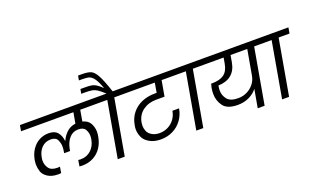

<svg xmlns="http://www.w3.org/2000/svg" viewBox="-103 -1605 3536 2168"><g transform="rotate(-20 1664.5 -520.5)"><path d="M802 -670 779 -537Q845 -520 870 -471.5Q895 -423 895 -372Q895 -345 889 -314Q877 -243 840 -187.5Q803 -132 743.5 -100.5Q684 -69 608 -69Q600 -69 575 -71L587 -144Q609 -142 616 -142Q691 -142 741.5 -189Q792 -236 805 -312Q809 -334 809 -354Q809 -395 787.5 -432Q766 -469 703 -469Q638 -469 595 -419.5Q552 -370 537 -286L535 -271H464L466 -286Q472 -318 472 -346Q472 -388 453 -428.5Q434 -469 372 -469Q307 -469 264 -425.5Q221 -382 209 -312Q205 -291 205 -272Q205 -223 234 -182.5Q263 -142 338 -142Q347 -142 367 -144L355 -71Q328 -69 320 -69Q244 -69 195.5 -100.5Q147 -132 133.5 -176Q120 -220 120 -258Q120 -285 125 -314Q138 -384 173.5 -436Q209 -488 261 -515.5Q313 -543 374 -543Q447 -543 481.5 -501Q516 -459 521 -398H524Q548 -453 591 -493Q634 -533 697 -541L720 -670H91L103 -740H1060L1048 -670Z M1354 -740 1342 -670H1211L1093 0H1009L1127 -670H995L1007 -740H1143Q1093 -786 1063.5 -805Q1034 -824 1004.5 -829.5Q975 -835 917 -835H874L884 -889H925Q983 -889 1012 -885Q1041 -881 1069.5 -864Q1098 -847 1139 -807Q1109 -891 1081.5 -929Q1054 -967 1025 -976.5Q996 -986 945 -986H901L911 -1041H954Q1028 -1041 1064.5 -1025Q1101 -1009 1135 -947Q1169 -885 1217 -740Z M1646 -483Q1554 -483 1486.5 -434.5Q1419 -386 1403 -295Q1400 -276 1400 -259Q1400 -228 1413 -194.5Q1426 -161 1464.5 -138Q1503 -115 1556 -115Q1611 -115 1658 -139Q1705 -163 1736 -205.5Q1767 -248 1776 -303H1856Q1843 -226 1799.5 -167Q1756 -108 1690.5 -75.5Q1625 -43 1546 -43Q1468 -43 1412 -74.5Q1356 -106 1335.5 -153.5Q1315 -201 1315 -245Q1315 -269 1320 -294Q1334 -377 1381 -435.5Q1428 -494 1498.5 -524Q1569 -554 1655 -554H1678L1698 -670H1289L1301 -740H2005L1993 -670H1780L1747 -483Z M1953 0 2071 -670H1939L1951 -740H2298L2286 -670H2155L2037 0Z M3024 -670H2892L2774 0H2691L2730 -219Q2692 -171 2632 -141.5Q2572 -112 2495 -112Q2369 -112 2321.5 -177Q2274 -242 2274 -325Q2274 -357 2280 -394Q2285 -417 2292 -441H2306Q2395 -441 2446.5 -477.5Q2498 -514 2513 -601L2525 -670H2233L2245 -740H3036ZM2809 -670H2608L2594 -587Q2561 -401 2362 -393L2361 -386Q2356 -359 2356 -335Q2356 -276 2393 -229Q2430 -182 2524 -182Q2580 -182 2629.5 -205.5Q2679 -229 2713 -272Q2747 -315 2756 -370Z M2984 0 3102 -670H2970L2982 -740H3329L3317 -670H3186L3068 0Z"/></g></svg>

Font: Fz Poppins
Style: Italic
Weight: 400
Italic angle: -10°
Designer: Ninad Kale (Devanagari), Jonny Pinhorn (Latin)
Foundry: Indian Type Foundry
Version: Vit hóa bi Vntype.Com & FontZin.Com